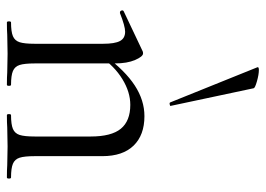

<svg xmlns="http://www.w3.org/2000/svg" viewBox="-127 -644 771 557"><g transform="rotate(90 258.5 -365.5)"><path d="M314 -12Q341 -12 354 -17.5Q367 -23 371.5 -37Q376 -51 376 -81V-243Q376 -303 353.5 -330.5Q331 -358 284 -358Q247 -358 209.5 -335Q172 -312 145 -272L141 -284Q185 -343 228 -371Q271 -399 317 -399Q372 -399 402.5 -367.5Q433 -336 433 -277V-81Q433 -51 437.5 -37Q442 -23 455 -17.5Q468 -12 495 -12Q498 -12 498 -6Q498 0 495 0Q472 0 459 -1L405 -2L350 -1Q337 0 314 0Q311 0 311 -6Q311 -12 314 -12ZM45 -12Q72 -12 85 -17.5Q98 -23 102.5 -37Q107 -51 107 -81V-279Q107 -313 99 -328Q91 -343 72 -343Q56 -343 18 -328H16Q12 -328 10.5 -332.5Q9 -337 13 -339L129 -394Q131 -395 135 -395Q144 -395 154 -372Q164 -349 164 -313V-81Q164 -51 168.5 -37Q173 -23 186 -17.5Q199 -12 226 -12Q229 -12 229 -6Q229 0 226 0Q203 0 190 -1L136 -2L81 -1Q68 0 45 0Q42 0 42 -6Q42 -12 45 -12ZM183 -731Q196 -731 215.5 -725.5Q235 -720 236 -716L287 -476Q289 -474 283.5 -472.5Q278 -471 277 -474L175 -727Q174 -731 183 -731Z"/></g></svg>

Font: Cormorant
Style: Regular
Weight: 400
Designer: Christian Thalmann (Catharsis Fonts)
Foundry: Catharsis Fonts
Version: Version 4.000